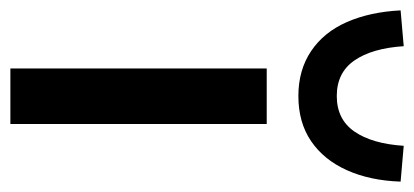

<svg xmlns="http://www.w3.org/2000/svg" viewBox="-265 -564 798 370"><g transform="rotate(90 134.0 -379.0)"><path d="M81 0V-494H188V0ZM134 -555Q84 -555 47.5 -579.5Q11 -604 -8.5 -648.5Q-28 -693 -31 -752L38 -758Q42 -697 65.5 -663Q89 -629 134 -629Q179 -629 202.5 -663Q226 -697 230 -758L299 -752Q297 -693 277 -648.5Q257 -604 221 -579.5Q185 -555 134 -555Z"/></g></svg>

Font: Nunito Sans 9pt SemiBold
Style: Regular
Weight: 600
Version: Version 3.101;gftools[0.9.27]